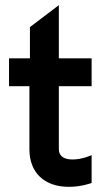

<svg xmlns="http://www.w3.org/2000/svg" viewBox="-20 -714 396 744"><path d="M247 10C296 10 335 -5 335 -5V-113C335 -113 300 -96 261 -96C224 -96 208 -112 208 -136V-380H335V-488H208V-694L96 -609V-488H15V-380H94V-135C94 -46 151 10 247 10Z"/></svg>

Font: FREAK Grotesk
Style: Bold
Weight: 700
Designer: La Scuola Open Source
Foundry: La Scuola Open Source
Version: Version 1.000;PS 1.0;hotconv 1.0.72;makeotf.lib2.5.5900